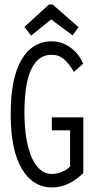

<svg xmlns="http://www.w3.org/2000/svg" viewBox="-20 -811 415 841"><path d="M116 -655 204 -726 298 -656 324 -692 211 -791H194L87 -693ZM208 10C255 10 301 -10 345 -53V-297H207V-240H287V-82C265 -59 232 -49 206 -49C135 -49 87 -146 87 -319C87 -510 140 -571 205 -571C250 -571 273 -546 304 -496L344 -532C321 -589 267 -630 206 -630C133 -631 24 -578 27 -304C27 -103 96 10 208 10Z"/></svg>

Font: Inconsolata Condensed Thin
Style: Regular
Weight: 100
Width: 3
Monospace: yes
Designer: Raph Levien, Cyreal, Brenton Simpson
Foundry: Raph Levien, Cyreal, Google
Version: Version 3.100